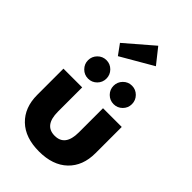

<svg xmlns="http://www.w3.org/2000/svg" viewBox="-262 -966 1069 1069"><g transform="rotate(45 273.0 -431.0)"><path d="M201.5 -674 157.5 -734.5 319.5 -874 391 -784ZM100 -540.5Q100 -570.5 121.2 -592Q142.5 -613.5 172.5 -613.5Q202.5 -613.5 223.8 -592Q245 -570.5 245 -540.5Q245 -510.5 223.8 -489.2Q202.5 -468 172.5 -468Q142.5 -468 121.2 -489.5Q100 -511 100 -540.5ZM322.2 -592Q343.5 -613.5 373.5 -613.5Q403.5 -613.5 424.8 -592Q446 -570.5 446 -540.5Q446 -510.5 424.8 -489.2Q403.5 -468 373.5 -468Q343.5 -468 322.2 -489.2Q301 -510.5 301 -540.5Q301 -570.5 322.2 -592ZM184 -220Q184 -111.5 266 -111.5Q348 -111.5 348 -220V-410.5H495.5V-204Q495.5 -104 435 -46Q374.5 12 266 12Q157.5 12 97 -46.2Q36.5 -104.5 36.5 -204V-410.5H184Z"/></g></svg>

Font: League Spartan
Style: Bold
Weight: 700
Foundry: The League of Moveable Type
Version: Version 2.002